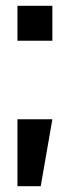

<svg xmlns="http://www.w3.org/2000/svg" viewBox="-20 -520 230 660"><path d="M40 120V-110H160L120 120ZM40 -380V-500H160V-380Z"/></svg>

Font: Cuprum
Style: Regular
Weight: 400
Designer: Jovanny Lemonad
Foundry: Jovanny Lemonad
Version: Version 3.000